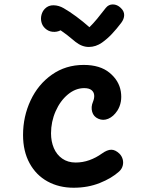

<svg xmlns="http://www.w3.org/2000/svg" viewBox="-20 -842 660 873"><path d="M84.8 -228.4Q84.8 -312.1 119 -385.2Q153.1 -458.3 215.9 -502.5Q278.7 -546.8 360.6 -546.8Q435 -546.8 478.1 -511.2Q521.2 -475.8 529.3 -426.2Q537.3 -376.6 513.7 -339Q495.8 -311.8 472.2 -302Q448.8 -292.3 426.8 -302.2Q405.4 -311.5 399.1 -333.6Q392.8 -355.8 402.8 -379.2Q409.6 -395.8 408.2 -409.8Q406.9 -423.8 395.8 -432.5Q384.8 -441.3 362.8 -441.3Q323.4 -441.3 288.6 -412.5Q253.8 -383.6 232.9 -336.1Q212 -288.6 212 -235.6Q212 -198.9 224.8 -168.7Q237.7 -138.5 263.1 -120.8Q288.6 -103 323.9 -103Q356.2 -103 386.4 -113.8Q416.6 -124.6 443.7 -144.1Q467.5 -161.1 485.8 -161.2Q504.2 -161.4 523.1 -143.3Q533.5 -132.9 537.7 -118.4Q541.9 -103.8 538 -88.8Q534.2 -73.8 521.6 -62.2Q487.4 -31.3 433.6 -9.9Q379.8 11.6 314.8 11.6Q248.5 11.6 196.4 -16.9Q144.2 -45.4 114.5 -99.8Q84.8 -154.2 84.8 -228.4ZM185 -713.2Q199.8 -699.2 219.4 -697.4Q239 -695.6 255.6 -704.2Q284.1 -684.8 311.2 -661.6L323.2 -651.7Q352.8 -628.3 384.2 -628.5Q415.8 -628.7 443.8 -648.3Q467.4 -665 488.8 -687.6Q510.1 -710.2 531.1 -738Q544.4 -755.6 544.6 -773.4Q544.8 -791.2 529.1 -806Q512.9 -821.7 493.3 -821.9Q473.8 -822.1 460.8 -805.8Q438.8 -777.2 421.7 -756.6Q404.7 -736 386.7 -718.3Q357.7 -743.9 327 -766.7Q296.4 -789.4 269.4 -804.8Q247.5 -817.5 223.9 -818Q200.2 -818.6 184.3 -802.5Q173.1 -791.2 168.7 -774.8Q164.3 -758.2 168.3 -741.7Q172.2 -725.1 185 -713.2Z"/></svg>

Font: Monaspace Radon Var
Style: Regular
Weight: 400
Designer: Riley Cran and the Lettermatic Team
Version: Version 1.000 (Monaspace Radon Var)